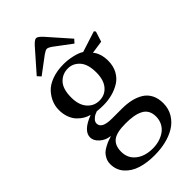

<svg xmlns="http://www.w3.org/2000/svg" viewBox="-292 -793 1108 1108"><g transform="rotate(-45 262.5 -239.0)"><path d="M101.1 -562 217.8 -694.8Q241.2 -720.2 253.9 -720.2Q266.6 -720.2 290 -694.8L407.2 -562L388.2 -541L285.2 -618.2Q264.2 -632.8 253.9 -632.8Q244.1 -632.8 223.1 -618.2L120.1 -541ZM42 96.2Q42 75.7 50.5 58.3Q59.1 41 69.6 30.5Q80.1 20 98.6 10Q117.2 0 128.2 -4.2Q139.2 -8.3 157.2 -14.2V-16.1Q121.6 -19.5 95.2 -43.5Q68.8 -67.4 68.8 -94.2Q68.8 -147.5 161.1 -183.1V-185.1Q142.1 -189.9 124.5 -200.4Q106.9 -210.9 90.3 -228.3Q73.7 -245.6 63.5 -272.9Q53.2 -300.3 53.2 -334Q53.2 -363.8 64.5 -391.8Q75.7 -419.9 98.6 -445.3Q121.6 -470.7 163.3 -486.3Q205.1 -502 259.8 -502Q295.4 -502 332 -493.4Q368.7 -484.9 389.2 -471.2L517.1 -512.2L524.9 -502.9L504.9 -439.9L425.8 -428.2Q439 -415 447.5 -389.6Q456.1 -364.3 456.1 -334Q456.1 -290.5 438.2 -257.8Q420.4 -225.1 390.4 -206.8Q360.4 -188.5 325.9 -179.7Q291.5 -170.9 253.9 -170.9Q231.4 -170.9 203.1 -173.8Q193.8 -170.9 183.6 -165.8Q173.3 -160.6 162.6 -149.4Q151.9 -138.2 151.9 -125Q151.9 -82 234.9 -82H314.9Q356.4 -82 390.4 -74.2Q424.3 -66.4 451.2 -49.8Q478 -33.2 492.9 -4.2Q507.8 24.9 507.8 64Q507.8 108.9 486.6 144Q465.3 179.2 429.2 201.2Q360.8 242.2 257.8 242.2Q197.8 242.2 150.1 227.3Q102.5 212.4 72.3 178.7Q42 145 42 96.2ZM137.2 90.8Q137.2 144 176.8 175.5Q216.3 207 280.8 207Q308.1 207 333.3 199.7Q358.4 192.4 378.9 178.2Q399.4 164.1 411.6 140.9Q423.8 117.7 423.8 88.9Q423.8 61.5 412.6 42.2Q401.4 22.9 380.1 12.5Q358.9 2 332.3 -2.4Q305.7 -6.8 271 -6.8Q197.3 -6.8 168 16.1Q137.2 39.6 137.2 90.8ZM154.8 -334Q154.8 -273.4 184.1 -239.7Q213.4 -206.1 257.8 -206.1Q303.2 -206.1 331.5 -239.5Q359.9 -272.9 359.9 -334Q359.9 -401.4 330.6 -434.1Q301.3 -466.8 259.8 -466.8Q214.8 -466.8 184.8 -434.8Q154.8 -402.8 154.8 -334Z"/></g></svg>

Font: Heuristica
Style: Regular
Weight: 400
Version: Version 1.0.2